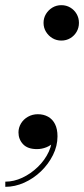

<svg xmlns="http://www.w3.org/2000/svg" viewBox="-62 -567 325 743"><path d="M175.5 -410Q156.5 -410 141 -419.2Q125.5 -428.5 116 -444Q106.5 -459.5 106.5 -478.5Q106.5 -497.5 116 -513Q125.5 -528.5 141 -537.8Q156.5 -547 175.5 -547Q194.5 -547 210 -537.8Q225.5 -528.5 234.5 -513Q243.5 -497.5 243.5 -478.5Q243.5 -459.5 234.5 -444Q225.5 -428.5 210 -419.2Q194.5 -410 175.5 -410ZM-41.5 156V136Q-8.5 136 24.2 120.8Q57 105.5 84.2 79.2Q111.5 53 126.8 20Q142 -13 139.5 -49H158.5Q158.5 -30.5 146.8 -17.2Q135 -4 117.2 3Q99.5 10 81 10Q45 10 27.2 -9Q9.5 -28 9.5 -54.5Q9.5 -73 19.2 -89.2Q29 -105.5 46.2 -115.2Q63.5 -125 84.5 -125Q106.5 -125 123.8 -115.5Q141 -106 150.8 -87Q160.5 -68 160.5 -39.5Q160.5 -2 143 33Q125.5 68 96.8 95.8Q68 123.5 32 139.8Q-4 156 -41.5 156Z"/></svg>

Font: Bodoni Moda 11pt Medium
Style: Italic
Weight: 500
Italic angle: -13°
Designer: Owen Earl
Foundry: indestructible type
Version: Version 2.004